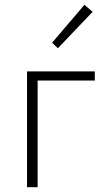

<svg xmlns="http://www.w3.org/2000/svg" viewBox="-20 -776 439 796"><path d="M92 0V-480H373V-442H136V0ZM220 -576 196 -599 330 -756 364 -727Z"/></svg>

Font: CV Source Sans Light
Style: Regular
Weight: 300
Designer: Paul D. Hunt
Foundry: Adobe Systems Incorporated
Version: Version 3.001